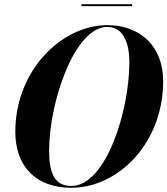

<svg xmlns="http://www.w3.org/2000/svg" viewBox="-20 -879 792 909"><path d="M365.5 -859V-850H605.5V-859ZM317.5 10C540.5 10 752.5 -202 752.5 -495C752.5 -658 645.5 -760 487.5 -760C274.5 -760 52.5 -548 52.5 -255C52.5 -92 149.5 10 317.5 10ZM487.5 -751.5C566.5 -751.5 592.5 -671 592.5 -585C592.5 -353 481.5 1.5 317.5 1.5C238.5 1.5 212.5 -59 212.5 -165C212.5 -397 333.5 -751.5 487.5 -751.5Z"/></svg>

Font: Bodoni* 24pt
Style: Bold Italic
Weight: 700
Italic angle: -13°
Version: Version 2.3